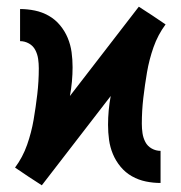

<svg xmlns="http://www.w3.org/2000/svg" viewBox="-20 -547 540 574"><path d="M105 7 65 -19 25 -46Q48 -77 61 -114Q74 -151 80.5 -189Q87 -227 91.5 -265.5Q96 -304 96 -343Q96 -357 94 -371Q92 -385 85.5 -397.5Q79 -410 66.5 -417Q54 -424 40 -424V-520Q62 -520 84 -515.5Q106 -511 125.5 -500Q145 -489 159.5 -471.5Q174 -454 182.5 -433.5Q191 -413 194 -391Q197 -369 197 -346Q197 -325 195 -303Q193 -281 189 -260L395 -527L435 -501L475 -474Q452 -443 439 -406Q426 -369 419.5 -331Q413 -293 408.5 -254.5Q404 -216 404 -177Q404 -163 406 -149Q408 -135 414.5 -122.5Q421 -110 433.5 -103Q446 -96 460 -96V0Q438 0 416 -4.5Q394 -9 374.5 -20Q355 -31 340.5 -48.5Q326 -66 317.5 -86.5Q309 -107 306 -129Q303 -151 303 -174Q303 -195 305 -217Q307 -239 311 -260Z"/></svg>

Font: Iosevka Curly Slab
Style: Bold
Weight: 700
Monospace: yes
Designer: Belleve Invis
Foundry: Belleve Invis
Version: Version 22.1.2; ttfautohint (v1.8.4)